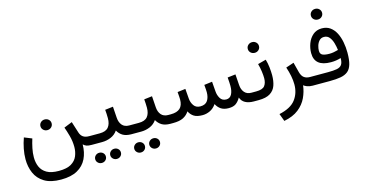

<svg xmlns="http://www.w3.org/2000/svg" viewBox="-94 -1172 3608 1885"><g transform="rotate(-15 1710.5 -230.0)"><path d="M273.9 -306.6Q273.9 -329.6 290.5 -345.2Q307.1 -360.8 331.1 -360.8Q355 -360.8 371.3 -345.2Q387.7 -329.6 387.7 -306.6Q387.7 -283.7 371.3 -268.1Q355 -252.4 331.1 -252.4Q307.1 -252.4 290.5 -268.1Q273.9 -283.7 273.9 -306.6ZM336.4 163.6Q418 163.6 462.6 137Q507.3 110.4 525.1 67.1Q543 23.9 543 -25.4Q543 -83.5 527.3 -140.1Q511.7 -196.8 498 -232.9L581.5 -266.6L617.7 -152.3Q627.4 -121.1 649.7 -105Q671.9 -88.9 711.9 -88.9H730.5V0H713.9Q679.7 0 661.9 -6.3Q644 -12.7 628.4 -27.8Q627.9 53.7 597.2 116.9Q566.4 180.2 502.2 215.8Q438 251.5 336.4 251.5Q231 251.5 167.7 212.9Q104.5 174.3 76.4 110.1Q48.3 45.9 48.3 -30.8Q48.3 -82.5 59.1 -137Q69.8 -191.4 88.4 -243.2L166 -211.9Q151.9 -167 142.1 -119.6Q132.3 -72.3 132.3 -27.8Q132.3 24.9 151.1 68.4Q169.9 111.8 214.4 137.7Q258.8 163.6 336.4 163.6Z M711.4 -88.9H818.8Q880.9 -88.9 907.5 -121.6Q934.1 -154.3 934.1 -211.9Q934.1 -235.4 932.9 -256.3Q931.6 -277.3 929.7 -298.3L1011.2 -308.1L1019 -193.8Q1022 -147 1046.6 -117.9Q1071.3 -88.9 1118.2 -88.9H1127.9V0H1117.2Q1063 0 1030.5 -19.5Q998 -39.1 978 -74.7Q951.7 -36.1 908.7 -18.1Q865.7 0 818.8 0H711.4ZM862.3 145.5Q862.3 124 878.2 108.9Q894 93.8 916.5 93.8Q939.5 93.8 955.1 108.6Q970.7 123.5 970.7 145.5Q970.7 167.5 955.1 182.4Q939.5 197.3 916.5 197.3Q894 197.3 878.2 182.1Q862.3 167 862.3 145.5ZM709.5 145.5Q709.5 124 725.3 108.9Q741.2 93.8 763.7 93.8Q786.6 93.8 802.2 108.6Q817.9 123.5 817.9 145.5Q817.9 167.5 802.2 182.4Q786.6 197.3 763.7 197.3Q741.2 197.3 725.3 182.1Q709.5 167 709.5 145.5Z M1108.4 -88.9H1215.8Q1277.8 -88.9 1304.4 -121.6Q1331.1 -154.3 1331.1 -211.9Q1331.1 -235.4 1329.8 -256.3Q1328.6 -277.3 1326.7 -298.3L1408.2 -308.1L1416 -193.8Q1418.9 -147 1443.6 -117.9Q1468.3 -88.9 1515.1 -88.9H1524.9V0H1514.2Q1460 0 1427.5 -19.5Q1395 -39.1 1375 -74.7Q1348.6 -36.1 1305.7 -18.1Q1262.7 0 1215.8 0H1108.4ZM1259.3 145.5Q1259.3 124 1275.1 108.9Q1291 93.8 1313.5 93.8Q1336.4 93.8 1352.1 108.6Q1367.7 123.5 1367.7 145.5Q1367.7 167.5 1352.1 182.4Q1336.4 197.3 1313.5 197.3Q1291 197.3 1275.1 182.1Q1259.3 167 1259.3 145.5ZM1106.4 145.5Q1106.4 124 1122.3 108.9Q1138.2 93.8 1160.6 93.8Q1183.6 93.8 1199.2 108.6Q1214.8 123.5 1214.8 145.5Q1214.8 167.5 1199.2 182.4Q1183.6 197.3 1160.6 197.3Q1138.2 197.3 1122.3 182.1Q1106.4 167 1106.4 145.5Z M2106.4 0Q2059.6 0 2029.5 -19.5Q1999.5 -39.1 1981.4 -74.7Q1954.1 -35.2 1917 -17.6Q1879.9 0 1840.8 0Q1784.7 0 1754.2 -19.3Q1723.6 -38.6 1705.6 -74.7Q1682.6 -38.6 1644.5 -19.3Q1606.4 0 1540.5 0H1506.3V-88.9H1541.5Q1604 -88.9 1635.3 -117.4Q1666.5 -146 1666.5 -207.5Q1666.5 -220.2 1665.3 -235.8Q1664.1 -251.5 1661.6 -282.7L1743.2 -293L1751 -193.4Q1753.9 -152.3 1776.1 -120.6Q1798.3 -88.9 1841.8 -88.9Q1893.6 -88.9 1915.8 -122.1Q1938 -155.3 1938 -207.5Q1938 -220.2 1936.8 -236.1Q1935.5 -252 1933.1 -282.7L2014.6 -293L2022.5 -193.4Q2024.9 -153.8 2044.7 -121.3Q2064.5 -88.9 2106 -88.9Q2142.1 -88.9 2160.2 -121.3Q2178.2 -153.8 2178.2 -206.5Q2178.2 -224.1 2177 -243.2Q2175.8 -262.2 2173.3 -293.5L2254.9 -303.2L2262.7 -193.4Q2265.6 -146.5 2290.3 -117.7Q2314.9 -88.9 2359.4 -88.9H2373V0H2360.4Q2309.1 0 2274.9 -18.8Q2240.7 -37.6 2228 -75.2Q2207.5 -39.1 2180.9 -19.5Q2154.3 0 2106.4 0Z M2409.2 0H2355.5V-88.9H2408.2Q2473.6 -88.9 2495.8 -117.4Q2518.1 -146 2518.1 -194.8Q2518.1 -222.2 2512.7 -262.7Q2507.3 -303.2 2496.1 -343.3L2579.6 -365.7Q2591.3 -327.1 2596.2 -282.7Q2601.1 -238.3 2601.1 -202.6Q2601.1 -144 2585.2 -98.4Q2569.3 -52.7 2527.8 -26.4Q2486.3 0 2409.2 0ZM2436.5 -512.7Q2436.5 -535.6 2453.1 -551.3Q2469.7 -566.9 2493.7 -566.9Q2517.6 -566.9 2533.9 -551.3Q2550.3 -535.6 2550.3 -512.7Q2550.3 -489.7 2533.9 -474.1Q2517.6 -458.5 2493.7 -458.5Q2469.7 -458.5 2453.1 -474.1Q2436.5 -489.7 2436.5 -512.7Z M2960.4 0Q2926.8 0 2904.1 -9Q2881.3 -18.1 2868.7 -28.3Q2861.3 35.6 2833.3 95.5Q2805.2 155.3 2749 199.7Q2692.9 244.1 2600.6 262.2L2571.8 185.1Q2690.9 159.2 2739.7 94.5Q2788.6 29.8 2788.6 -58.6Q2788.6 -100.1 2779.5 -145.8Q2770.5 -191.4 2754.4 -238.8L2835.4 -266.1L2861.8 -164.1Q2872.6 -123 2896 -106Q2919.4 -88.9 2955.1 -88.9H2973.1V0Z M3119.6 -668Q3119.6 -690.9 3136.2 -706.5Q3152.8 -722.2 3176.8 -722.2Q3200.7 -722.2 3217 -706.5Q3233.4 -690.9 3233.4 -668Q3233.4 -645 3217 -629.4Q3200.7 -613.8 3176.8 -613.8Q3152.8 -613.8 3136.2 -629.4Q3119.6 -645 3119.6 -668ZM3139.6 -88.9Q3194.8 -88.9 3228.8 -95.2Q3262.7 -101.6 3278.6 -123.3Q3294.4 -145 3294.4 -190.9Q3270.5 -183.6 3245.8 -179.7Q3221.2 -175.8 3192.9 -175.8Q3026.9 -175.8 3026.9 -312Q3026.9 -361.3 3044.7 -409.2Q3062.5 -457 3098.9 -488.8Q3135.3 -520.5 3189.9 -520.5Q3239.3 -520.5 3274.2 -495.4Q3309.1 -470.2 3330.8 -428Q3352.5 -385.7 3362.5 -333Q3372.6 -280.3 3372.6 -225.1Q3372.6 -152.3 3359.6 -107.7Q3346.7 -63 3318.4 -39.8Q3290 -16.6 3244.6 -8.3Q3199.2 0 3133.8 0H2955.1V-88.9ZM3199.7 -259.8Q3222.2 -259.8 3244.4 -263.9Q3266.6 -268.1 3289.1 -274.4Q3285.2 -309.1 3274.7 -345.9Q3264.2 -382.8 3243.7 -408.2Q3223.1 -433.6 3189 -433.6Q3158.7 -433.6 3140.4 -413.3Q3122.1 -393.1 3114 -365.5Q3106 -337.9 3106 -315.4Q3106 -281.7 3130.1 -270.8Q3154.3 -259.8 3199.7 -259.8Z"/></g></svg>

Font: Vazirmatn RD
Style: Regular
Weight: 400
Designer: Saber Rastikerdar
Foundry: Saber Rastikerdar
Version: Version 32.102